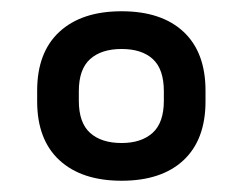

<svg xmlns="http://www.w3.org/2000/svg" viewBox="-20 -714 431 341"><path d="M196 -393Q125 -393 85.5 -429.5Q46 -466 46 -534V-553Q46 -621 85.5 -657.5Q125 -694 196 -694Q267 -694 306 -657.5Q345 -621 345 -553V-534Q345 -466 306 -429.5Q267 -393 196 -393ZM196 -460Q231 -460 251 -478Q271 -496 271 -535V-552Q271 -591 251.5 -609Q232 -627 196 -627Q160 -627 140 -609Q120 -591 120 -552V-535Q120 -496 140 -478Q160 -460 196 -460Z"/></svg>

Font: Sofia Sans SemiBold
Style: Regular
Weight: 600
Designer: Botio Nikoltchev, Ani Petrova
Foundry: lettersoup
Version: Version 4.101; ttfautohint (v1.8.4.7-5d5b)